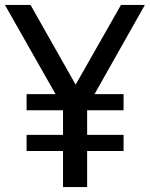

<svg xmlns="http://www.w3.org/2000/svg" viewBox="-31 -760 608 780"><path d="M225 0V-367.5L245.5 -288L-11 -740H93L290.5 -391H262L460.5 -740H557.5L302.5 -288L323 -366V0ZM77 -146.5V-212H471V-146.5ZM77 -312V-377.5H471V-312Z"/></svg>

Font: Encode Sans SC Condensed Medium
Style: Regular
Weight: 500
Width: 3
Designer: Multiple Designers
Foundry: Impallari Type
Version: Version 3.002